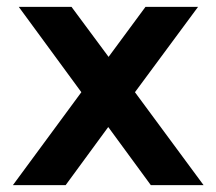

<svg xmlns="http://www.w3.org/2000/svg" viewBox="-20 -537 628 557"><path d="M17.5 0 216 -269.5 34.5 -517H187.5L295 -372L402 -517H554.5L371.5 -269.5L570.5 0H417.5L294 -168.5L170.5 0Z"/></svg>

Font: Public Sans Thin
Style: Bold
Weight: 700
Version: Version 2.001